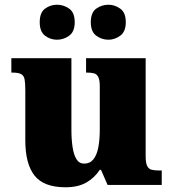

<svg xmlns="http://www.w3.org/2000/svg" viewBox="-20 -782 731 812"><path d="M257 10Q165 10 126 -39.5Q87 -89 87 -189V-402Q87 -431 84 -446.5Q81 -462 69.5 -468.5Q58 -475 32 -475H28V-536H282V-234Q282 -192 287 -159.5Q292 -127 303.5 -108.5Q315 -90 336 -90Q360 -90 374.5 -107.5Q389 -125 395.5 -157.5Q402 -190 402 -235V-417Q402 -444 395.5 -456.5Q389 -469 377 -472Q365 -475 348 -475H344V-536H596V-121Q596 -93 602.5 -80Q609 -67 622 -64Q635 -61 652 -61H664V0H435L407 -64H402Q380 -30 345 -10Q310 10 257 10ZM439 -614Q410 -614 387 -631Q364 -648 364 -688Q364 -729 387 -745.5Q410 -762 439 -762Q465 -762 488.5 -745.5Q512 -729 512 -688Q512 -648 488.5 -631Q465 -614 439 -614ZM221 -614Q193 -614 170.5 -631Q148 -648 148 -688Q148 -729 170.5 -745.5Q193 -762 221 -762Q249 -762 272.5 -745.5Q296 -729 296 -688Q296 -648 272.5 -631Q249 -614 221 -614Z"/></svg>

Font: Noto Serif Hebrew Black
Style: Regular
Weight: 900
Version: Version 2.003